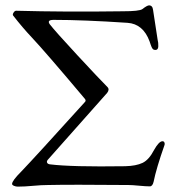

<svg xmlns="http://www.w3.org/2000/svg" viewBox="-20 -689 643 715"><path d="M158 -94Q153 -88 155.5 -83Q158 -78 166 -77Q246 -67 446 -70Q487 -71 511 -82.5Q535 -94 554 -131Q572 -163 585 -163Q590 -163 592 -159Q594 -155 593 -150Q562 -62 552 -12Q548 5 538 5Q523 5 497.5 2.5Q472 0 458 0Q242 -2 158 0Q135 0 103 3Q71 6 46 6Q39 6 32 3Q25 0 25 -4Q25 -16 59 -50Q109 -102 297 -310Q301 -315 296 -321Q148 -497 98 -550Q64 -586 29 -631Q26 -635 30.5 -642Q35 -649 40 -649Q223 -644 437 -647Q499 -647 510 -655Q528 -669 535 -669Q548 -669 550 -652Q561 -578 567 -541Q570 -530 569.5 -516.5Q569 -503 559 -503Q552 -503 548.5 -507Q545 -511 541 -523L537 -535Q513 -600 455 -604Q290 -615 180 -615Q154 -615 165 -599Q186 -572 268 -483.5Q350 -395 380 -365Q389 -356 379 -343Q327 -284 158 -94Z"/></svg>

Font: EB Garamond 12 All SC
Style: AllSC
Weight: 400
Version: Version 0.016 ; ttfautohint (v0.97) -l 8 -r 50 -G 200 -x 0 -